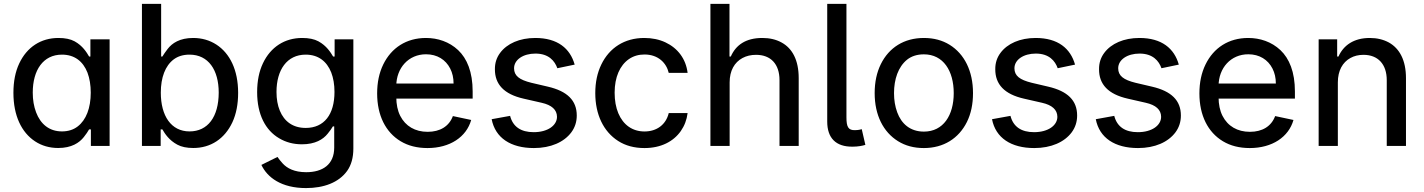

<svg xmlns="http://www.w3.org/2000/svg" viewBox="-20 -747 7291 983"><path d="M278.1 10.7C345.9 10.7 386 -15.6 409.4 -45.5C421.2 -60.4 430 -73.5 436.1 -84.5H445.3V0H541.2V-545.5H442.8V-457.7H436.1C423.7 -479 403.1 -512.8 361.9 -535.5C340.9 -546.9 313.6 -552.6 279.1 -552.6C189.6 -552.6 117.9 -506 78.5 -422.2C58.6 -380 48.7 -329.9 48.7 -271.7C48.7 -154.8 90.2 -68.9 159.4 -23.4C193.9 -0.7 233.7 10.7 278.1 10.7ZM297.2 -74.2C231.9 -74.2 187.5 -111.9 164.8 -171.9C153.4 -202.1 147.7 -235.4 147.7 -272.7C147.7 -388.5 201.3 -467.3 297.2 -467.3C361.5 -467.3 405.2 -433.2 427.9 -375C438.9 -345.5 444.6 -311.4 444.6 -272.7C444.6 -194.2 421.2 -132.8 377.5 -99.4C355.8 -82.7 328.8 -74.2 297.2 -74.2Z M802.6 0V-84.5H811.4C824.2 -62.1 845.9 -28.8 887.8 -6.4C908.7 5 936.1 10.7 969.8 10.7C1058.9 10.7 1130.3 -36.6 1169.7 -120.7C1189.3 -163 1199.2 -213.1 1199.2 -271.7C1199.2 -388.1 1157.3 -473.7 1087.7 -518.8C1052.9 -541.2 1013.1 -552.6 968.8 -552.6C900.2 -552.6 860.8 -525.9 838.1 -496.1C826.7 -481.2 817.8 -468.4 811.4 -457.7H805V-727.3H706.7V0ZM803.3 -272.7C803.3 -350.5 826 -410.5 869.7 -443.2C891.3 -459.2 918.3 -467.3 950.3 -467.3C1046.9 -467.3 1099.8 -388.8 1099.8 -272.7C1099.4 -148.4 1044 -74.2 950.3 -74.2C856.2 -74.2 803.3 -153.8 803.3 -272.7Z M1546.9 215.9C1637.4 215.9 1714.1 187.9 1757.1 128.2C1778.4 98.4 1789.1 60 1789.1 13.5V-545.5H1693.2V-457.7H1685.4C1672.6 -479 1652 -512.8 1610.1 -535.5C1589.1 -546.9 1561.4 -552.6 1527 -552.6C1437.5 -552.6 1365.8 -506.4 1326.3 -423.3C1306.5 -381.7 1296.5 -332.4 1296.5 -275.2C1296.5 -160.2 1339.5 -79.9 1409.1 -39.1C1443.5 -18.5 1482.6 -8.2 1525.9 -8.2C1594.1 -8.2 1634.2 -33.4 1657.3 -62.1C1669 -76.3 1677.9 -88.8 1684.3 -99.8H1691.1V8.5C1691.1 96.2 1631 134.6 1547.6 134.6C1486.5 134.6 1449.9 114.3 1427.6 90.2C1416.5 77.8 1407.3 66.8 1400.6 56.5L1318.2 97.3C1348.4 160.9 1419.4 215.9 1546.9 215.9ZM1545.1 -92C1479.8 -92 1435.4 -125 1412.6 -180.4C1401.3 -207.7 1395.6 -239.7 1395.6 -276.3C1395.6 -389.2 1449.2 -467.3 1545.1 -467.3C1609.4 -467.3 1653.1 -433.2 1675.8 -376.1C1686.8 -347.3 1692.5 -314.3 1692.5 -276.3C1692.5 -161.2 1639.9 -92 1545.1 -92Z M2168.7 11C2283.4 11 2367.9 -45.5 2392.4 -132.8L2298.7 -152.7C2279.1 -100.1 2233 -72.1 2169.4 -72.1C2105.5 -72.1 2056.1 -100.9 2029.1 -153.8C2015.6 -180.4 2008.9 -212.7 2008.9 -250.7V-307.9C2009.6 -399.1 2071.4 -469.1 2161.2 -469.1C2218.4 -469.1 2261.7 -441.4 2284.8 -396.3C2296.5 -373.6 2302.2 -348 2302.2 -319.2H1970.9V-242.2H2399.9V-278.8C2399.9 -378.6 2371.1 -447.4 2325.6 -490.4C2279.8 -533.4 2220.9 -552.6 2160.9 -552.6C2060.4 -552.6 1983.7 -502.1 1942.1 -416.9C1921.2 -373.9 1910.9 -324.6 1910.9 -268.8C1910.9 -156.2 1954.2 -70 2031.2 -23.8C2069.6 -0.7 2115.4 11 2168.7 11Z M2922.2 -416.2C2899.1 -498.6 2835.2 -552.6 2720.5 -552.6C2640.6 -552.6 2576 -524.1 2540.5 -476.2C2522.4 -452.1 2513.5 -424 2513.8 -392.4C2513.5 -315.7 2560 -264.6 2661.2 -241.8L2752.8 -220.9C2805 -209.2 2831.3 -185 2831.7 -149.1C2831.7 -105.1 2784.8 -70.3 2712.4 -70.3C2646.7 -70.3 2605.8 -98.4 2591.6 -153.8L2497.2 -136.7C2515.6 -41.2 2594.5 11 2713.4 11C2800.1 11 2867.9 -19.5 2905.2 -69.6C2923.7 -94.8 2932.9 -123.2 2932.9 -155.5C2932.9 -232.6 2884.6 -280.2 2785.2 -303.3L2700.3 -323.2C2638.8 -338.4 2611.9 -359 2611.9 -397.4C2611.9 -441.4 2658.7 -472.7 2721.2 -472.7C2789.8 -472.7 2820.3 -434.7 2833.5 -397.7Z M3279.5 11C3363.6 11 3427.6 -22 3465.6 -76C3484.4 -103 3496.1 -133.5 3500.4 -168H3403.8C3389.6 -108.7 3342.3 -73.9 3279.8 -73.9C3217.7 -73.9 3170.8 -107.6 3145.6 -167.3C3133.2 -197.1 3126.8 -232.2 3126.8 -272.7C3126.8 -352.3 3153.8 -412.3 3199.6 -444.2C3222.7 -460.2 3249.3 -468 3279.8 -468C3349.8 -468 3392 -424.7 3403.8 -373.9H3500.4C3491.8 -445.3 3450.3 -500.4 3386.7 -530.2C3354.8 -545.1 3318.5 -552.6 3278.4 -552.6C3177.2 -552.6 3100.1 -502.1 3058.9 -417.3C3038 -374.6 3027.7 -325.6 3027.7 -270.2C3027.7 -160.9 3069.6 -73.2 3144.9 -25.2C3182.5 -1.1 3227.3 11 3279.5 11Z M3715.6 -325.3C3715.6 -385.3 3740.4 -427.9 3781.2 -449.9C3801.5 -460.9 3824.9 -466.3 3850.9 -466.3C3926.1 -466.3 3970.9 -419 3970.9 -336.6V0H4069.2V-346.9C4069.2 -438.9 4036.9 -499.6 3980.8 -529.8C3952.8 -545.1 3920.1 -552.6 3882.8 -552.6C3797.6 -552.6 3747.2 -516 3721.6 -457.7H3714.8V-727.3H3617.2V0H3715.6Z M4215.2 -124.6C4215.2 -41.2 4258.5 5 4345.5 3.9C4372.5 3.9 4396 -0.7 4410.5 -5.3L4392 -85.6C4384.6 -83.8 4376.8 -81 4358 -80.6C4322.8 -79.5 4313.6 -97.3 4313.6 -146.7V-727.3H4215.2Z M4709.9 11C4811.1 11 4888.5 -38.4 4930.4 -122.5C4951.3 -164.8 4961.6 -213.8 4961.6 -270.2C4961.6 -383.5 4917.6 -470.5 4842.3 -517.4C4804.7 -540.8 4760.7 -552.6 4709.9 -552.6C4609 -552.6 4531.6 -503.6 4489.7 -418.7C4468.8 -376.4 4458.1 -326.7 4458.1 -270.2C4458.1 -157.7 4502.1 -71 4577.8 -24.1C4615.4 -0.7 4659.4 11 4709.9 11ZM4710.2 -73.2C4640.6 -73.2 4595.2 -112.6 4573.5 -172.2C4562.5 -202.1 4557.2 -234.7 4557.2 -270.2C4557.2 -341.3 4578.5 -404.5 4623.9 -441.4C4646.7 -459.5 4675.4 -468.8 4710.2 -468.8C4809.7 -468.8 4862.9 -383.9 4862.9 -270.2C4862.9 -157 4809.7 -73.2 4710.2 -73.2Z M5484 -416.2C5460.9 -498.6 5397 -552.6 5282.3 -552.6C5202.4 -552.6 5137.8 -524.1 5102.3 -476.2C5084.2 -452.1 5075.3 -424 5075.6 -392.4C5075.3 -315.7 5121.8 -264.6 5223 -241.8L5314.6 -220.9C5366.8 -209.2 5393.1 -185 5393.5 -149.1C5393.5 -105.1 5346.6 -70.3 5274.1 -70.3C5208.5 -70.3 5167.6 -98.4 5153.4 -153.8L5058.9 -136.7C5077.4 -41.2 5156.2 11 5275.2 11C5361.9 11 5429.7 -19.5 5467 -69.6C5485.4 -94.8 5494.7 -123.2 5494.7 -155.5C5494.7 -232.6 5446.4 -280.2 5346.9 -303.3L5262.1 -323.2C5200.6 -338.4 5173.7 -359 5173.7 -397.4C5173.7 -441.4 5220.5 -472.7 5283 -472.7C5351.6 -472.7 5382.1 -434.7 5395.2 -397.7Z M6015.3 -416.2C5992.2 -498.6 5928.3 -552.6 5813.6 -552.6C5733.7 -552.6 5669 -524.1 5633.5 -476.2C5615.4 -452.1 5606.5 -424 5606.9 -392.4C5606.5 -315.7 5653.1 -264.6 5754.3 -241.8L5845.9 -220.9C5898.1 -209.2 5924.4 -185 5924.7 -149.1C5924.7 -105.1 5877.8 -70.3 5805.4 -70.3C5739.7 -70.3 5698.9 -98.4 5684.7 -153.8L5590.2 -136.7C5608.7 -41.2 5687.5 11 5806.5 11C5893.1 11 5960.9 -19.5 5998.2 -69.6C6016.7 -94.8 6025.9 -123.2 6025.9 -155.5C6025.9 -232.6 5977.6 -280.2 5878.2 -303.3L5793.3 -323.2C5731.9 -338.4 5704.9 -359 5704.9 -397.4C5704.9 -441.4 5751.8 -472.7 5814.3 -472.7C5882.8 -472.7 5913.4 -434.7 5926.5 -397.7Z M6378.6 11C6493.3 11 6577.8 -45.5 6602.3 -132.8L6508.5 -152.7C6489 -100.1 6442.8 -72.1 6379.3 -72.1C6315.3 -72.1 6266 -100.9 6239 -153.8C6225.5 -180.4 6218.8 -212.7 6218.8 -250.7V-307.9C6219.5 -399.1 6281.2 -469.1 6371.1 -469.1C6428.3 -469.1 6471.6 -441.4 6494.7 -396.3C6506.4 -373.6 6512.1 -348 6512.1 -319.2H6180.8V-242.2H6609.7V-278.8C6609.7 -378.6 6581 -447.4 6535.5 -490.4C6489.7 -533.4 6430.8 -552.6 6370.7 -552.6C6270.2 -552.6 6193.5 -502.1 6152 -416.9C6131 -373.9 6120.7 -324.6 6120.7 -268.8C6120.7 -156.2 6164.1 -70 6241.1 -23.8C6279.5 -0.7 6325.3 11 6378.6 11Z M6829.5 -325.3C6829.5 -385.3 6853.7 -427.9 6893.5 -449.9C6913 -460.9 6935.7 -466.3 6960.9 -466.3C7035.2 -466.3 7079.9 -418 7079.9 -336.6V0H7178.3V-346.9C7178.3 -437.9 7146 -498.6 7090.6 -529.5C7062.5 -544.7 7030.2 -552.6 6992.9 -552.6C6910.9 -552.6 6858.3 -514.9 6832.7 -457.7H6826V-545.5H6731.2V0H6829.5Z"/></svg>

Font: Inter 465
Style: Regular
Weight: 400
Designer: Rasmus Andersson
Foundry: rsms
Version: Version 3.019;Glyphs 3.1.2 (3151)